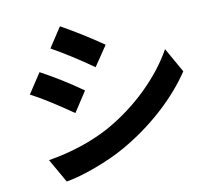

<svg xmlns="http://www.w3.org/2000/svg" viewBox="-89 -896 1177 1049"><g transform="rotate(-10 500.0 -371.0)"><path d="M236.3 -681.6 308.6 -792Q430.7 -723.6 537.1 -649.4L461.9 -538.1Q339.8 -624 236.3 -681.6ZM198.2 49.8 123 -82Q312.5 -113.3 463.9 -194.3Q589.8 -264.6 690.9 -362.8Q792 -460.9 852.5 -569.3L929.7 -432.6Q860.4 -329.1 757.8 -236.8Q655.3 -144.5 532.2 -74.2Q458 -32.2 362.8 2.9Q267.6 38.1 198.2 49.8ZM82 -453.1 155.3 -564.5Q271.5 -502 382.8 -422.9L309.6 -310.5Q164.1 -411.1 82 -453.1Z"/></g></svg>

Font: GenEi Gothic M Regular
Style: Bold
Weight: 700
Designer: o_tamon (Modified); [Source Han Sans]
Ryoko NISHIZUKA  (kana & ideographs); Paul D. Hunt (Latin, Greek & Cyrillic); Wenl
Version: Version 1.1a;Original Version 1.004